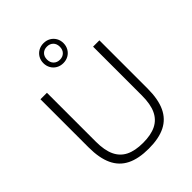

<svg xmlns="http://www.w3.org/2000/svg" viewBox="-274 -1136 1289 1289"><g transform="rotate(-45 371.0 -491.5)"><path d="M91.5 -283V-740H153V-275.5Q153 -194.5 176.5 -144Q200 -93.5 248.2 -69.5Q296.5 -45.5 372 -45.5Q447.5 -45.5 495.8 -69.5Q544 -93.5 567.5 -144Q591 -194.5 591 -275.5V-740H651V-283Q651 -181 621 -116.8Q591 -52.5 529.5 -21.8Q468 9 372 9Q275.5 9 213.8 -21.8Q152 -52.5 121.8 -117Q91.5 -181.5 91.5 -283ZM276.5 -897.5Q276.5 -924.5 289 -946Q301.5 -967.5 323.2 -979.8Q345 -992 372 -992Q399 -992 420.8 -979.8Q442.5 -967.5 455 -946Q467.5 -924.5 467.5 -897.5Q467.5 -870.5 455 -848.8Q442.5 -827 420.8 -814.8Q399 -802.5 372 -802.5Q345 -802.5 323.2 -814.8Q301.5 -827 289 -848.8Q276.5 -870.5 276.5 -897.5ZM433 -897.5Q433 -926 416 -942.8Q399 -959.5 372 -959.5Q345 -959.5 328 -942.8Q311 -926 311 -897.5Q311 -869 328 -852Q345 -835 372 -835Q399 -835 416 -852Q433 -869 433 -897.5Z"/></g></svg>

Font: Encode Sans Semi Expanded Light
Style: Regular
Weight: 300
Width: 6
Designer: Multiple Designers
Foundry: Impallari Type
Version: Version 2.000